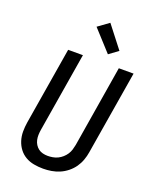

<svg xmlns="http://www.w3.org/2000/svg" viewBox="-177 -1079 953 1186"><g transform="rotate(20 300.0 -486.5)"><path d="M255 8Q224 8 194 2.5Q164 -3 139 -17.5Q114 -32 96.5 -55Q79 -78 70 -106.5Q61 -135 61 -165.5Q61 -196 66 -227L150 -735H247L161 -214Q158 -196 157.5 -179Q157 -162 160.5 -146Q164 -130 172.5 -116.5Q181 -103 193.5 -93.5Q206 -84 222 -80Q238 -76 255 -76Q271 -76 288 -79Q305 -82 320.5 -89.5Q336 -97 349.5 -109Q363 -121 372.5 -135.5Q382 -150 387 -166.5Q392 -183 395 -199L483 -735H580L489 -185Q485 -159 475.5 -132.5Q466 -106 450 -83Q434 -60 411 -41.5Q388 -23 362 -12Q336 -1 309 3.5Q282 8 255 8ZM390 -793 266 -929 338 -981 450 -837Z"/></g></svg>

Font: Iosevka Medium Extended
Style: Italic
Weight: 500
Width: 7
Italic angle: -9°
Monospace: yes
Designer: Belleve Invis
Foundry: Belleve Invis
Version: Version 32.5.0; ttfautohint (v1.8.4)